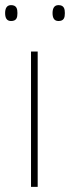

<svg xmlns="http://www.w3.org/2000/svg" viewBox="-31 -729 273 749"><path d="M-11 -678C-11 -661 -6 -647 12 -647C34 -647 37 -661 37 -678C37 -694 34 -709 12 -709C-6 -709 -11 -694 -11 -678ZM174 -678C174 -661 179 -647 197 -647C219 -647 222 -661 222 -678C222 -694 219 -709 197 -709C179 -709 174 -694 174 -678ZM116 0V-528H90V0Z"/></svg>

Font: Noto Sans Ethiopic Thin
Style: Regular
Weight: 100
Designer: Monotype Design Team
Foundry: Monotype Imaging Inc.
Version: Version 2.102